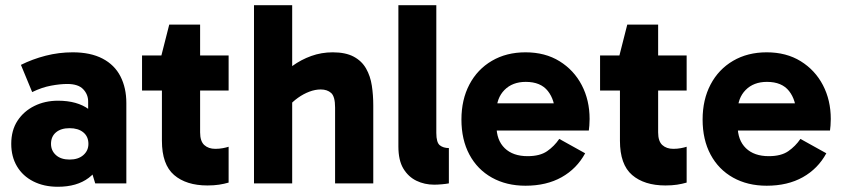

<svg xmlns="http://www.w3.org/2000/svg" viewBox="-20 -701 3217 734"><path d="M201 13Q148 13 107.5 -7.5Q67 -28 45 -65Q23 -102 23 -151Q23 -203 47 -239.5Q71 -276 111.5 -296Q152 -316 202 -316Q275 -316 320 -283Q365 -250 380 -188L317 -199V-313Q317 -340 298 -360Q279 -380 237 -380Q210 -380 175 -373.5Q140 -367 103 -349L60 -453Q104 -475 154.5 -488Q205 -501 258 -501Q326 -501 372 -477Q418 -453 440.5 -409Q463 -365 463 -307V0H344L315 -95L380 -115Q364 -55 319 -21Q274 13 201 13ZM246 -91Q279 -91 298.5 -108Q318 -125 318 -151Q318 -179 298.5 -195Q279 -211 246 -211Q213 -211 194 -195Q175 -179 175 -151Q175 -125 194 -108Q213 -91 246 -91Z M773 8Q692 8 645.5 -32Q599 -72 599 -163V-483L597 -489L627 -607H745V-195Q745 -161 761 -146.5Q777 -132 803 -132Q818 -132 831.5 -134.5Q845 -137 854 -140V-3Q837 2 817.5 5Q798 8 773 8ZM523 -355V-489H854V-355Z M951 0V-681H1097V0ZM1261 0V-290Q1261 -332 1246 -345.5Q1231 -359 1206 -359Q1185 -359 1162.5 -350.5Q1140 -342 1119 -327Q1098 -312 1082 -293L1039 -396Q1065 -425 1098 -449Q1131 -473 1170 -487Q1209 -501 1252 -501Q1301 -501 1332 -484.5Q1363 -468 1379.5 -439Q1396 -410 1401.5 -373.5Q1407 -337 1407 -298V0Z M1640 5Q1603 5 1572 -10Q1541 -25 1522 -56.5Q1503 -88 1503 -141V-681H1648V-193Q1648 -156 1661.5 -145.5Q1675 -135 1696 -135V0Q1686 2 1669.5 3.5Q1653 5 1640 5Z M1989 9Q1916 9 1860.5 -22Q1805 -53 1774.5 -110Q1744 -167 1744 -244Q1744 -320 1774.5 -378Q1805 -436 1860.5 -468.5Q1916 -501 1989 -501Q2064 -501 2119 -467Q2174 -433 2204 -375.5Q2234 -318 2234 -246Q2234 -233 2233 -221Q2232 -209 2231 -202H1858V-306H2119L2102 -263Q2102 -318 2074.5 -353Q2047 -388 1990 -388Q1939 -388 1908.5 -357Q1878 -326 1878 -275V-220Q1878 -165 1909.5 -134.5Q1941 -104 1997 -104Q2044 -104 2071.5 -123Q2099 -142 2118 -170L2217 -115Q2185 -56 2127 -23.5Q2069 9 1989 9Z M2524 8Q2443 8 2396.5 -32Q2350 -72 2350 -163V-483L2348 -489L2378 -607H2496V-195Q2496 -161 2512 -146.5Q2528 -132 2554 -132Q2569 -132 2582.5 -134.5Q2596 -137 2605 -140V-3Q2588 2 2568.5 5Q2549 8 2524 8ZM2274 -355V-489H2605V-355Z M2911 9Q2838 9 2782.5 -22Q2727 -53 2696.5 -110Q2666 -167 2666 -244Q2666 -320 2696.5 -378Q2727 -436 2782.5 -468.5Q2838 -501 2911 -501Q2986 -501 3041 -467Q3096 -433 3126 -375.5Q3156 -318 3156 -246Q3156 -233 3155 -221Q3154 -209 3153 -202H2780V-306H3041L3024 -263Q3024 -318 2996.5 -353Q2969 -388 2912 -388Q2861 -388 2830.5 -357Q2800 -326 2800 -275V-220Q2800 -165 2831.5 -134.5Q2863 -104 2919 -104Q2966 -104 2993.5 -123Q3021 -142 3040 -170L3139 -115Q3107 -56 3049 -23.5Q2991 9 2911 9Z"/></svg>

Font: Gabarito
Style: Bold
Weight: 700
Designer: Leandro Assis / Alvaro Franca / Felipe Casaprima
Foundry: Naipe Foundry
Version: Version 1.000